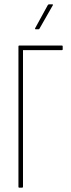

<svg xmlns="http://www.w3.org/2000/svg" viewBox="-20 -865 329 885"><path d="M68 0Q65 0 65 -4V-651Q65 -655 68 -655H266Q269 -655 269 -651V-638Q269 -634 266 -634H86V-4Q86 0 82 0ZM144 -730Q143 -730 142 -731Q141 -732 142 -735L200 -841Q203 -845 205 -845H221Q223 -845 224 -843.5Q225 -842 223 -840L162 -733Q161 -730 157 -730Z"/></svg>

Font: Sofia Sans Extra Condensed Thin
Style: Regular
Weight: 250
Version: Version 4.100